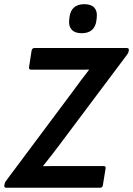

<svg xmlns="http://www.w3.org/2000/svg" viewBox="-32 -880 624 900"><path d="M-2.8 0Q-12.9 0 -11.9 -10.5L-10.9 -15Q-10.5 -19.4 -9.2 -22.9Q-7.9 -26.4 -5.1 -30.4L313.2 -456.7Q330.9 -481.4 349.1 -505.5Q367.4 -529.7 385.1 -552.3V-553.7Q358.8 -553.3 332.8 -553.3Q306.9 -553.3 280.2 -553.3H114.1Q109.1 -553.3 106 -556.3Q103 -559.4 104 -564.4L116.3 -643.9Q119.6 -655 129.1 -655H562.7Q572.8 -655 572.1 -644.5L570.7 -639.3Q570.4 -635.6 568.7 -632.3Q567 -628.9 564.7 -625.2L246.7 -200.9Q228.1 -176.1 208.9 -151.4Q189.7 -126.7 170.4 -102.7V-101Q198 -101.7 224.6 -101.7Q251.2 -101.7 278.8 -101.7H452.6Q465.4 -101.7 463 -90.6L450.1 -11.1Q448.1 0 437.3 0ZM351.2 -724.3Q319.1 -724.3 304.1 -741Q289.1 -757.6 292.2 -785.7L293.9 -799.7Q297 -828.7 314.4 -844.5Q331.9 -860.4 363 -860.4Q395 -860.4 409.8 -844.4Q424.6 -828.4 421.6 -799.7L420.2 -785.7Q417.1 -756.1 399.7 -740.2Q382.3 -724.3 351.2 -724.3Z"/></svg>

Font: Sofia Sans Semi Condensed
Style: Italic
Weight: 400
Italic angle: -9°
Designer: Botio Nikoltchev, Ani Petrova
Foundry: lettersoup
Version: Version 4.101